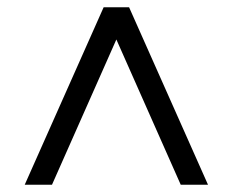

<svg xmlns="http://www.w3.org/2000/svg" viewBox="-20 -648 640 528"><path d="M48 -140 265 -628H335L552 -140H477L286 -571H314L123 -140Z"/></svg>

Font: Nunito Sans 12pt ExtraLight 10pt Medium
Style: Regular
Weight: 500
Version: Version 3.101;gftools[0.9.27]